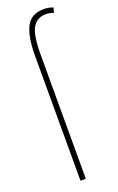

<svg xmlns="http://www.w3.org/2000/svg" viewBox="-150 -805 520 845"><g transform="rotate(-20 110.0 -382.5)"><path d="M177 -741Q137 -741 116.5 -707.5Q96 -674 96 -581V0H71V-584Q71 -673 94 -719Q117 -765 177 -765Q190 -765 200 -763Q210 -761 220 -757L214 -734Q196 -741 177 -741Z"/></g></svg>

Font: Noto Sans ExtraCondensed Thin
Style: Regular
Weight: 100
Width: 2
Designer: Monotype Design Team
Foundry: Monotype Imaging Inc.
Version: Version 2.013; ttfautohint (v1.8.4.7-5d5b)